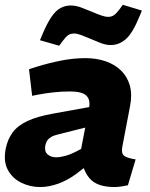

<svg xmlns="http://www.w3.org/2000/svg" viewBox="-23 -766 621 795"><path d="M506.7 1Q491.2 4.5 476.5 6.5Q461.8 8.5 451.8 8.5Q378 8.5 347.6 -28Q317.2 -64.4 316.6 -114.3L310.7 -138.3L345.7 -319.2Q352.2 -352.6 334.7 -369.9Q317.2 -387.3 266.6 -387.3Q232.6 -387.3 199.6 -383.7Q166.6 -380.2 134.6 -374.2L110.1 -369.2L97.1 -479.4L130 -489.9Q179.9 -505.3 230.8 -515.3Q281.7 -525.3 330.7 -525.3Q376.3 -525.3 414.2 -512.3Q452.2 -499.3 478.1 -474.1Q504 -448.9 514.5 -412Q525 -375 515.5 -326.7L483.4 -158.2Q478.4 -131.6 490.4 -121.5Q502.4 -111.5 538.6 -106ZM143.2 8.5Q102.7 8.5 66 -9Q29.2 -26.6 9.7 -62.1Q-9.7 -97.6 0.7 -150.6Q8.7 -189.5 29.2 -217.5Q49.7 -245.5 90.4 -264.8Q131.1 -284 199 -296L359.8 -325L341.8 -240.7L218.1 -209.5Q200.1 -205.5 189.1 -198.9Q178.1 -192.4 172.6 -183.9Q167.1 -175.4 164.6 -163.9Q160.1 -139.3 173.9 -127Q187.7 -114.7 209.8 -114.7Q225.8 -114.7 247.2 -120.5Q268.5 -126.3 291.1 -137.9L328.3 -157.5L350.6 -90.5L294.5 -47.4Q258.1 -20 218.7 -5.7Q179.2 8.5 143.2 8.5ZM222.2 -576.6 142.5 -599.5 151 -620Q172 -669.9 190.4 -696.6Q208.9 -723.3 228.6 -733.3Q248.3 -743.3 270.2 -743.3Q291.2 -743.3 315 -734.2Q338.8 -725.2 360.3 -716.2Q381.3 -707.1 397.6 -701.6Q413.9 -696.1 423.4 -696.1Q438.8 -696.1 449.1 -703.4Q459.4 -710.6 471.9 -727.6L485.4 -746.2L564.6 -722.2L555.1 -699.2Q526.1 -628.4 498 -604Q469.8 -579.5 435.9 -579.5Q415.4 -579.5 393.6 -588Q371.9 -596.6 350.9 -605.6Q332.3 -613.6 314.3 -620.4Q296.3 -627.2 284.7 -627.2Q268.2 -627.2 258.5 -619.9Q248.7 -612.7 235.7 -595.1Z"/></svg>

Font: REM Medium
Style: Italic
Weight: 500
Italic angle: -11°
Designer: Octavio Pardo
Foundry: Ashler Design
Version: Version 1.005;gftools[0.9.28]